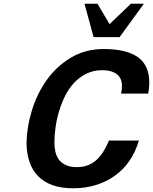

<svg xmlns="http://www.w3.org/2000/svg" viewBox="-20 -1000 824 1034"><path d="M123 -220Q123 -309 150.5 -401Q178 -493 230.5 -567.5Q283 -642 361 -689Q439 -736 539 -736Q660 -736 722 -692.5Q784 -649 784 -555Q784 -541 782.5 -525.5Q781 -510 778 -496H632Q634 -507 635.5 -516Q637 -525 637 -535Q637 -580 608.5 -601Q580 -622 531 -622Q484 -622 446 -603.5Q408 -585 379.5 -554.5Q351 -524 331 -484Q311 -444 298 -400.5Q285 -357 279 -313.5Q273 -270 273 -233Q273 -206 278.5 -182Q284 -158 298 -139.5Q312 -121 335.5 -110.5Q359 -100 394 -100Q427 -100 453 -110Q479 -120 499.5 -138.5Q520 -157 536.5 -183.5Q553 -210 567 -243H728Q710 -182 677.5 -134.5Q645 -87 599 -54Q553 -21 496.5 -3.5Q440 14 374 14Q308 14 261 -3.5Q214 -21 184 -52.5Q154 -84 139.5 -126.5Q125 -169 123 -220ZM624 -800H484L435 -980H505L570 -870L685 -980H755Z"/></svg>

Font: Perun
Style: Bold Italic
Weight: 700
Italic angle: -12°
Foundry: Copyright (c) Stefan Peev, Context Ltd, 2016
Version: Version 1.027